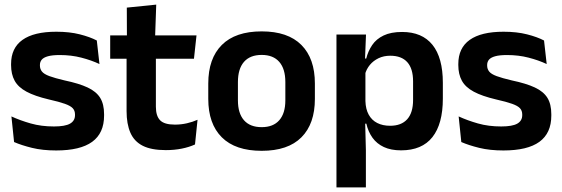

<svg xmlns="http://www.w3.org/2000/svg" viewBox="-20 -640 2435 832"><path d="M223.5 12Q164.5 12 118.8 0.8Q73 -10.5 41 -24.5L29.5 -135.5Q67.5 -118 113.2 -105Q159 -92 214 -92Q262 -92 283.5 -104.2Q305 -116.5 305 -141V-144Q305 -160.5 295.2 -171Q285.5 -181.5 261 -190.2Q236.5 -199 192 -209Q130.5 -223.5 94.8 -242.8Q59 -262 43.5 -290.2Q28 -318.5 28 -358V-362.5Q28 -432 77.5 -467.2Q127 -502.5 224 -502.5Q281.5 -502.5 325.8 -491.2Q370 -480 399.5 -464.5L411 -362.5Q376 -379 332.5 -390.2Q289 -401.5 239 -401.5Q206.5 -401.5 187.8 -396.2Q169 -391 161 -381.5Q153 -372 153 -358.5V-356Q153 -341 161.8 -330Q170.5 -319 194 -310.2Q217.5 -301.5 260 -291.5Q322 -278.5 359.5 -261Q397 -243.5 414 -216.2Q431 -189 431 -145V-139Q431 -63 379.5 -25.5Q328 12 223.5 12Z M698.5 10.5Q636 10.5 598.8 -8.2Q561.5 -27 545 -65Q528.5 -103 528.5 -158.5V-444.5H655.5V-177.5Q655.5 -137.5 673.8 -118.8Q692 -100 738 -100Q765 -100 790 -105.8Q815 -111.5 836 -121L825 -14Q800 -2.5 767.8 4Q735.5 10.5 698.5 10.5ZM457.5 -385.5V-486.5H831.5L820.5 -385.5ZM530 -477 529.5 -607 657 -620 652 -477Z M1114 13.5Q1000 13.5 941.2 -45Q882.5 -103.5 882.5 -211.5V-278Q882.5 -386.5 941.2 -445.2Q1000 -504 1114 -504Q1227.5 -504 1286 -445.2Q1344.5 -386.5 1344.5 -278V-211.5Q1344.5 -103.5 1286.2 -45Q1228 13.5 1114 13.5ZM1114 -89Q1164 -89 1190.2 -119Q1216.5 -149 1216.5 -205V-284.5Q1216.5 -341.5 1190.2 -371.8Q1164 -402 1114 -402Q1063.5 -402 1037.2 -371.8Q1011 -341.5 1011 -284.5V-205Q1011 -149 1037.2 -119Q1063.5 -89 1114 -89Z M1718 11.5Q1674 11.5 1643.5 -2.8Q1613 -17 1594.2 -43Q1575.5 -69 1567.5 -104H1531L1563.5 -202Q1564.5 -167 1577.8 -143Q1591 -119 1614.8 -107Q1638.5 -95 1670.5 -95Q1719 -95 1744.5 -123.2Q1770 -151.5 1770 -207V-287.5Q1770 -342.5 1745 -370.5Q1720 -398.5 1671 -398.5Q1643 -398.5 1620.5 -387.8Q1598 -377 1583 -359Q1568 -341 1561.5 -317.5L1531.5 -386.5H1567Q1575 -418.5 1592.8 -444.8Q1610.5 -471 1642.2 -486.2Q1674 -501.5 1722.5 -501.5Q1809 -501.5 1854 -445.8Q1899 -390 1899 -281V-213Q1899 -103 1853.8 -45.8Q1808.5 11.5 1718 11.5ZM1438 172V-490.5H1566L1561 -366L1563.5 -343.5V-147L1562 -124L1565.5 10.5V172Z M2161.5 12Q2102.5 12 2056.8 0.8Q2011 -10.5 1979 -24.5L1967.5 -135.5Q2005.5 -118 2051.2 -105Q2097 -92 2152 -92Q2200 -92 2221.5 -104.2Q2243 -116.5 2243 -141V-144Q2243 -160.5 2233.2 -171Q2223.5 -181.5 2199 -190.2Q2174.5 -199 2130 -209Q2068.5 -223.5 2032.8 -242.8Q1997 -262 1981.5 -290.2Q1966 -318.5 1966 -358V-362.5Q1966 -432 2015.5 -467.2Q2065 -502.5 2162 -502.5Q2219.5 -502.5 2263.8 -491.2Q2308 -480 2337.5 -464.5L2349 -362.5Q2314 -379 2270.5 -390.2Q2227 -401.5 2177 -401.5Q2144.5 -401.5 2125.8 -396.2Q2107 -391 2099 -381.5Q2091 -372 2091 -358.5V-356Q2091 -341 2099.8 -330Q2108.5 -319 2132 -310.2Q2155.5 -301.5 2198 -291.5Q2260 -278.5 2297.5 -261Q2335 -243.5 2352 -216.2Q2369 -189 2369 -145V-139Q2369 -63 2317.5 -25.5Q2266 12 2161.5 12Z"/></svg>

Font: Anek Latin Medium SemiBold
Style: Regular
Weight: 600
Version: Version 1.003